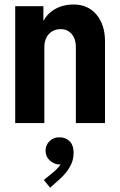

<svg xmlns="http://www.w3.org/2000/svg" viewBox="-20 -561 546 875"><path d="M49.3 0V-532.7H177.7V-467.3H198.7L168 -437Q179.7 -485.4 220.2 -512.9Q260.7 -540.5 315.4 -540.5Q380.9 -540.5 419.7 -494.4Q458.5 -448.2 458.5 -373V0H325.7V-348.6Q325.7 -383.8 306.6 -406Q287.6 -428.2 256.3 -428.2Q234.4 -428.2 217.5 -418Q200.7 -407.7 191.4 -389.6Q182.1 -371.6 182.1 -347.7V0ZM208.5 294.4 179.7 259.3 225.1 222.2Q233.4 215.3 243.4 204.6Q253.4 193.8 260.7 181.6Q268.1 169.4 267.6 158.7L285.6 158.2Q284.7 169.9 276.4 179.2Q268.1 188.5 250 188.5Q228 188.5 208 171.1Q188 153.8 187.5 126Q188 98.1 207 81.1Q226.1 64 250 64.9Q277.8 64 296.6 82Q315.4 100.1 315.4 135.3Q315.4 163.6 304.9 186.3Q294.4 209 280.5 225.6Q266.6 242.2 256.3 251.5Z"/></svg>

Font: Reddit Sans Condensed
Style: Bold
Weight: 700
Designer: Stephen Hutchings
Foundry: Reddit
Version: Version 1.014